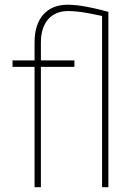

<svg xmlns="http://www.w3.org/2000/svg" viewBox="-20 -780 561 800"><path d="M150.4 -501.5H290V-528.3H150.4V-603.5C150.4 -686 193.8 -733.9 262.7 -733.9C311 -733.9 356.9 -723.6 405.3 -713.4V0H431.6V-730.5C402.8 -738.8 373.5 -745.6 343.3 -751.5C312.5 -757.3 285.6 -760.3 262.2 -760.3C176.3 -760.3 124 -704.6 124 -603.5V-528.3H32.2V-501.5H124V0H150.4Z"/></svg>

Font: Vazirmatn Thin
Style: Regular
Weight: 100
Designer: Saber Rastikerdar
Foundry: Saber Rastikerdar
Version: Version 33.003